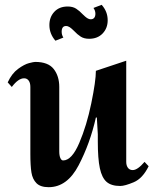

<svg xmlns="http://www.w3.org/2000/svg" viewBox="-20 -765 649 797"><path d="M504 -93Q504 -78 511 -68.5Q518 -59 531 -59Q551 -59 580 -93L597 -75Q572 -24 535 -8.5Q498 7 479 7Q442 7 422.5 -10Q403 -27 394.5 -66.5Q386 -106 386 -178V-208L382 -277H378Q354 -170 306.5 -79Q259 12 182 12Q148 12 131.5 -4.5Q115 -21 110.5 -49Q106 -77 106 -126V-404Q106 -421 99 -430.5Q92 -440 80 -440Q56 -440 29 -404L12 -423Q29 -460 55 -479Q81 -498 100.5 -503Q120 -508 126 -508Q180 -508 203 -478.5Q226 -449 226 -404V-137Q226 -119 230.5 -109Q235 -99 242 -99Q278 -99 309 -171.5Q340 -244 359 -336.5Q378 -429 378 -471L504 -513ZM427 -681Q427 -648 406 -626Q385 -604 350 -604Q329 -604 315 -613Q301 -622 287 -637Q277 -647 269.5 -652Q262 -657 254 -657Q236 -657 236 -633Q236 -620 243 -609L210 -596Q185 -625 185 -661Q185 -694 205.5 -716Q226 -738 261 -738Q282 -738 296 -729Q310 -720 324 -705Q334 -695 341.5 -690Q349 -685 357 -685Q366 -685 371 -691Q376 -697 376 -708Q376 -721 368 -732L402 -745Q427 -717 427 -681Z"/></svg>

Font: Amita
Style: Bold
Weight: 700
Designer: Eduardo Rodriguez Tunni, Modular Infotech, Brian J. Bonislawsky
Foundry: Eduardo Rodriguez Tunni, Modular Infotech, Brian J. Bonislawsky
Version: Version 1.003